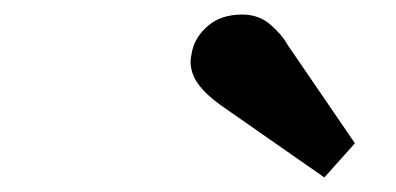

<svg xmlns="http://www.w3.org/2000/svg" viewBox="-20 -816 545 264"><path d="M284 -671Q263 -686 252.5 -700.5Q242 -715 242 -732Q242 -735 244 -745Q248 -765 266 -780.5Q284 -796 313 -796Q336 -796 352 -782Q368 -768 375 -755L468 -619L426 -572Z"/></svg>

Font: Taviraj ExtraBold
Style: Italic
Weight: 800
Italic angle: -12°
Designer: Katatrad Team
Foundry: CadsonDemak
Version: Version 1.001